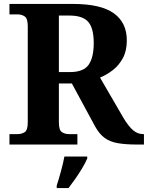

<svg xmlns="http://www.w3.org/2000/svg" viewBox="-20 -734 751 975"><path d="M28 0V-53H70Q90 -53 105.5 -63Q121 -73 121 -113V-600Q121 -640 105.5 -650.5Q90 -661 70 -661H28V-714H350Q492 -714 558 -666.5Q624 -619 624 -529Q624 -476 604 -439Q584 -402 553 -378Q522 -354 488 -340L607 -135Q633 -92 656 -72.5Q679 -53 707 -53H711V0H678Q618 0 578 -7Q538 -14 511.5 -33.5Q485 -53 464 -90L345 -310H279V-113Q279 -73 294.5 -63Q310 -53 330 -53H373V0ZM335 -368Q404 -368 430 -405Q456 -442 456 -515Q456 -591 428 -623Q400 -655 333 -655H279V-368ZM268 208Q278 178 289.5 136Q301 94 307 61H423V71Q414 92 398 119Q382 146 363.5 172.5Q345 199 328 221H268Z"/></svg>

Font: NotoSerif-Bold
Style: Regular
Weight: 700
Designer: Monotype Design Team
Foundry: Monotype Imaging Inc.
Version: Version 2.007; ttfautohint (v1.8) -l 8 -r 50 -G 200 -x 14 -D